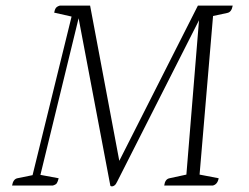

<svg xmlns="http://www.w3.org/2000/svg" viewBox="-20 -661 888 684"><path d="M379 3Q374 3 373 0L260 -596L124 -38L189 -26Q186 -14 182.5 -8.5Q179 -3 168 0H23Q27 -23 42 -26L96 -37L235 -602L173 -616Q175 -627 179 -632.5Q183 -638 193 -641H301L405 -88L685 -641H809Q805 -618 790 -615L739 -604L691 -39L759 -26Q755 -4 738 0H565Q568 -23 584 -26L644 -39L689 -589L398 -15Q393 -4 388 -0.5Q383 3 379 3Z"/></svg>

Font: Petrona ExtraLight
Style: Italic
Weight: 200
Italic angle: -9°
Designer: Ringo R. Seeber
Foundry: Ringo R. Seeber
Version: Version 2.001; ttfautohint (v1.8.3)